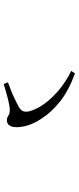

<svg xmlns="http://www.w3.org/2000/svg" viewBox="287 -870 426 1040"><g transform="rotate(90 500.0 -350.0)"><path d="M426 -180Q471 -196 505.5 -212Q540 -228 559 -239Q577 -249 582.5 -263Q588 -277 582 -299Q571 -338 541 -379Q511 -420 466 -457.5Q421 -495 364 -523L378 -543Q471 -509 530 -462Q589 -415 623 -361Q647 -325 658 -291Q669 -257 669 -225Q669 -209 664 -197Q659 -185 650.5 -179.5Q642 -174 632 -174Q621 -174 614 -178Q607 -182 599.5 -186Q592 -190 577 -190Q554 -190 517.5 -180.5Q481 -171 435 -157Z"/></g></svg>

Font: Early Summer Mincho Light
Style: Regular
Weight: 300
Designer: GuiWonder
Version: Version 1.002